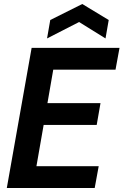

<svg xmlns="http://www.w3.org/2000/svg" viewBox="-20 -939 617 959"><path d="M14 0 138 -700H577L557 -591H246L217 -424H482L463 -315H198L162 -109H473L453 0ZM215 -747 231 -839 391 -919 523 -839 507 -747 375 -829Z"/></svg>

Font: Rethink Sans
Style: Bold Italic
Weight: 700
Italic angle: -10°
Designer: The Rethink Sans project authors (Hans Thiessen). DM Sans designed by Colophon Foundry.
Foundry: Rethink Communications LLC
Version: Version 1.001